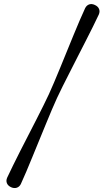

<svg xmlns="http://www.w3.org/2000/svg" viewBox="-20 -789 529 963"><path d="M266 -297.5Q254.5 -272.5 240 -238.5Q225.5 -204.5 209.5 -165.2Q193.5 -126 176.5 -84.8Q159.5 -43.5 143 -3.2Q126.5 37 111.8 72Q97 107 84.5 134Q77.5 148 64.2 152.5Q51 157 35.5 150Q19.5 142.5 14.5 129.5Q9.5 116.5 16 102Q28.5 75.5 45.2 41.2Q62 7 81.5 -31.5Q101 -70 121.5 -109.5Q142 -149 161.2 -187Q180.5 -225 197 -258Q213.5 -291 225 -316Q236.5 -341 251 -375.2Q265.5 -409.5 281.8 -449Q298 -488.5 314.8 -529.8Q331.5 -571 348 -611Q364.5 -651 379.5 -686.2Q394.5 -721.5 407 -748Q414 -762 427 -766.8Q440 -771.5 456 -764Q472 -756.5 477 -743.5Q482 -730.5 475.5 -716Q463 -689.5 446 -655Q429 -620.5 409.2 -582Q389.5 -543.5 369.2 -503.8Q349 -464 329.8 -426.2Q310.5 -388.5 294 -355.5Q277.5 -322.5 266 -297.5Z"/></svg>

Font: Fraunces 17pt
Style: Regular
Weight: 400
Version: Version 1.000;[b76b70a41]